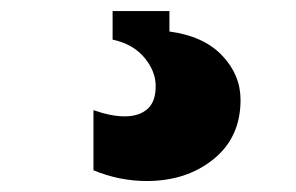

<svg xmlns="http://www.w3.org/2000/svg" viewBox="-20 -20 536 348"><path d="M149.4 288.6Q149.4 288.6 149.4 179.7Q181.6 190.9 206.1 190.9Q231.9 190.9 247.1 177.7Q262.2 164.6 262.2 136.2Q262.2 108.9 241.5 84.2Q220.7 59.6 184.1 51.8V0H287.1V37.1Q349.1 45.4 382.6 80.6Q416 115.7 416 161.1Q416 229 366.9 268.6Q317.9 308.1 246.1 308.1Q196.3 308.1 149.4 288.6Z"/></svg>

Font: Anton
Style: Regular
Weight: 400
Foundry: vernon adams
Version: Version 1.000